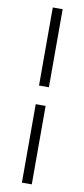

<svg xmlns="http://www.w3.org/2000/svg" viewBox="-102 -747 442 1005"><g transform="rotate(10 119.0 -244.5)"><path d="M145.5 -295.5H93V-710.5H145.5ZM145.5 220.5H93V-196.5H145.5Z"/></g></svg>

Font: Anek Gurmukhi Light
Style: Regular
Weight: 300
Designer: Sarang Kulkarni (Gurmukhi), Yesha Goshar (Latin)
Foundry: Ek Type
Version: Version 1.003